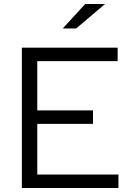

<svg xmlns="http://www.w3.org/2000/svg" viewBox="-20 -938 659 958"><path d="M89 0ZM89 0V-700H567V-633H166V-387H444V-320H166V-67H571V0ZM405 -918H504L360 -796H293Z"/></svg>

Font: Red Hat Text
Style: Regular
Weight: 400
Designer: Pentagram / MCKL
Foundry: Pentagram / MCKL
Version: Version 1.005; Red Hat Text